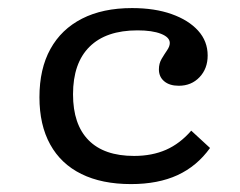

<svg xmlns="http://www.w3.org/2000/svg" viewBox="-20 -447 597 478"><path d="M306.2 11.3Q233.6 11.3 182.7 -13.8Q131.7 -38.9 105 -87.3Q78.2 -135.7 78.2 -204.9Q78.2 -275.7 105.5 -325Q132.7 -374.3 184.3 -400.6Q235.8 -426.9 308.7 -426.9Q365.3 -426.9 407.3 -411.9Q449.4 -397 473.2 -370.7Q497 -344.4 497 -308.8Q497 -276.1 476.7 -254.8Q456.5 -233.5 425.1 -233.5Q402.1 -233.5 388.9 -244.6Q375.6 -255.6 375.6 -274.3Q375.6 -289 382.4 -300.5Q389.2 -311.9 395.9 -321.7Q402.7 -331.6 402.7 -339.9Q402.7 -354.2 380.9 -362.8Q359.2 -371.4 322.4 -371.4Q244 -371.4 202.9 -330.6Q161.8 -289.9 161.8 -212.3Q161.8 -137.2 200.5 -98Q239.1 -58.8 313.9 -58.8Q358.5 -58.8 393.4 -74.1Q428.2 -89.5 456.1 -121.7L502.9 -78.6Q470.4 -33.3 422 -11Q373.5 11.3 306.2 11.3Z"/></svg>

Font: Playfair 5pt SemiExpanded Light
Style: Regular
Weight: 300
Width: 6
Designer: Claus Eggers Sørensen
Foundry: Claus Eggers Sørensen
Version: Version 2.203